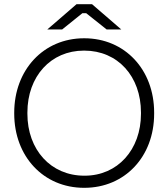

<svg xmlns="http://www.w3.org/2000/svg" viewBox="-20 -891 805 918"><path d="M206 -750H277L374 -828H392L490 -750H560L420 -871H346ZM48 -348C48 -143 188 7 382 7H383C577 7 717 -142 717 -347V-353C717 -558 577 -708 383 -708H382C188 -708 48 -557 48 -352ZM111 -347V-353C111 -526 223 -649 381 -649H383C543 -649 654 -526 654 -353V-347C654 -175 542 -51 385 -51H383C223 -51 111 -175 111 -347Z"/></svg>

Font: Fixel Display Light
Style: Regular
Weight: 300
Designer: AlfaBravo + MacPaw
Foundry: Kyrylo Tkachov, Marchela Mozhyna, Serhii Makarenko, Maria Weinstein, Zakhar Kryvoshyya
Version: Version 1.211